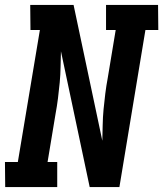

<svg xmlns="http://www.w3.org/2000/svg" viewBox="-25 -755 659 775"><path d="M-4 0 -5 -101H47L136 -634H98L97 -735H272L388 -187Q389 -219 389.5 -250.5Q390 -282 393 -313.5Q396 -345 400 -377Q404 -409 410 -441L442 -634H403V-735H613L614 -634H562L457 0H337L221 -548Q220 -516 219.5 -484.5Q219 -453 216 -421.5Q213 -390 209 -358Q205 -326 199 -294L167 -101H206V0Z"/></svg>

Font: Iosevka Etoile
Style: Bold Italic
Weight: 700
Italic angle: -9°
Designer: Belleve Invis
Foundry: Belleve Invis
Version: Version 28.1.0; ttfautohint (v1.8.4)